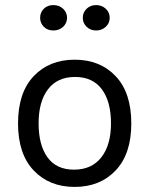

<svg xmlns="http://www.w3.org/2000/svg" viewBox="-20 -725 587 756"><path d="M274 -490Q374 -490 435.5 -425Q497 -360 497 -239Q497 -119 435.5 -54Q374 11 274 11Q174 11 112.5 -54Q51 -119 51 -239Q51 -360 112.5 -425Q174 -490 274 -490ZM417 -239.5Q417 -325 381 -373.5Q345 -422 275.5 -422Q206 -422 169 -373.5Q132 -325 132 -239.5Q132 -154 167 -105.5Q202 -57 271.5 -57Q341 -57 379 -105.5Q417 -154 417 -239.5ZM190 -705Q213 -705 228.5 -690.5Q244 -676 244 -655Q244 -634 228.5 -619.5Q213 -605 190 -605Q167 -605 152.5 -619.5Q138 -634 138 -655Q138 -676 152.5 -690.5Q167 -705 190 -705ZM358.5 -605Q336 -605 321 -619.5Q306 -634 306 -655Q306 -676 321 -690.5Q336 -705 358.5 -705Q381 -705 396.5 -690.5Q412 -676 412 -655Q412 -634 396.5 -619.5Q381 -605 358.5 -605Z"/></svg>

Font: Karla
Style: Regular
Weight: 400
Designer: Jonathan Pinhorn
Version: Version 1.000